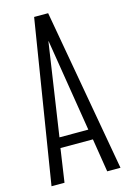

<svg xmlns="http://www.w3.org/2000/svg" viewBox="-129 -920 657 982"><g transform="rotate(-15 199.5 -429.5)"><path d="M17.1 0 155.3 -859.4H229.5L382.3 0H312L283.7 -176.8H111.8L85.9 0ZM121.1 -231H273.9L194.8 -720.7H193.8Z"/></g></svg>

Font: Antonio Thin
Style: Regular
Weight: 250
Designer: Vernon Adams
Foundry: Vernon Adams
Version: Version 1.002